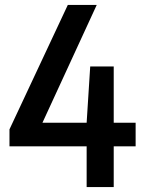

<svg xmlns="http://www.w3.org/2000/svg" viewBox="-20 -760 586 780"><path d="M18.5 -165.5V-234.5L255.5 -740H373L152.5 -261.5H332L346.5 -490H442V-261.5H531V-165.5H442V0H332V-165.5Z"/></svg>

Font: Encode Sans Condensed Condensed SemiBold
Style: Regular
Weight: 600
Width: 3
Designer: Multiple Designers
Foundry: Impallari Type
Version: Version 3.000; ttfautohint (v1.8.3) -l 8 -r 50 -G 200 -x 14 